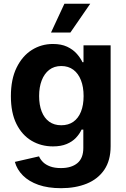

<svg xmlns="http://www.w3.org/2000/svg" viewBox="-20 -781 666 1016"><path d="M303.2 214.8Q233.9 214.8 183.3 197Q132.8 179.2 101.3 147.7Q69.8 116.2 58.6 75.7L186.5 46.4Q193.4 62.5 207.5 76.7Q221.7 90.8 245.1 99.6Q268.6 108.4 302.7 108.4Q357.9 108.4 389.4 82.3Q420.9 56.2 420.9 2V-95.2H411.6Q400.9 -71.8 381.6 -51.5Q362.3 -31.2 332.5 -18.8Q302.7 -6.3 260.3 -6.3Q197.8 -6.3 147.2 -36.1Q96.7 -65.9 67.1 -125Q37.6 -184.1 37.6 -272Q37.6 -361.8 67.9 -423.3Q98.1 -484.9 148.4 -516.6Q198.7 -548.3 260.3 -548.3Q304.2 -548.3 335 -533.9Q365.7 -519.5 385.7 -497.1Q405.8 -474.6 416.5 -451.7H421.9V-541H565.4V-7.3Q565.4 67.9 532 117.2Q498.5 166.5 439.2 190.7Q379.9 214.8 303.2 214.8ZM304.2 -118.2Q341.8 -118.2 368.2 -136.7Q394.5 -155.3 408.4 -189.9Q422.4 -224.6 422.4 -272.9Q422.4 -320.8 408.4 -356.4Q394.5 -392.1 368.2 -411.9Q341.8 -431.6 304.2 -431.6Q266.6 -431.6 240.5 -411.4Q214.4 -391.1 200.7 -355.5Q187 -319.8 187 -272.9Q187 -225.6 200.7 -190.7Q214.4 -155.8 240.5 -137Q266.6 -118.2 304.2 -118.2ZM250 -608.9 320.8 -761.2H457.5L352.5 -608.9Z"/></svg>

Font: Inter 17pt
Style: Bold
Weight: 700
Version: Version 4.001;git-66647c0bb